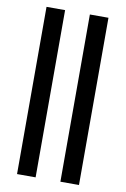

<svg xmlns="http://www.w3.org/2000/svg" viewBox="-93 -836 624 954"><g transform="rotate(10 219.0 -359.0)"><path d="M281.2 -781.2H375V62.5H281.2ZM62.5 -781.2H156.2V62.5H62.5Z"/></g></svg>

Font: Michroma+
Style: Regular
Weight: 400
Designer: beogot
Foundry: beogot
Version: Version